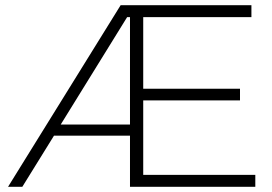

<svg xmlns="http://www.w3.org/2000/svg" viewBox="-20 -720 1048 740"><path d="M964 -46V0H481V-197H188L66 0H11L445 -700H949V-654H532V-378H905V-333H532V-46ZM481 -240V-654H470L214 -240Z"/></svg>

Font: Montserrat Atlas Light
Style: Regular
Weight: 300
Designer: Julieta Ulanovsky
Foundry: Julieta Ulanovsky
Version: Version 7.200